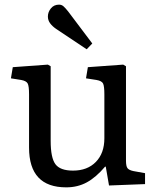

<svg xmlns="http://www.w3.org/2000/svg" viewBox="-20 -792 674 826"><path d="M265 14Q105 14 105 -157V-386Q105 -422 99 -433Q93 -444 71 -448L27 -455L35 -503L186 -514L198 -507V-186Q198 -113 218.5 -85.5Q239 -58 294 -58Q356 -58 392.5 -95.5Q429 -133 429 -197V-386Q429 -421 423.5 -432.5Q418 -444 395 -448L350 -455L358 -503L510 -514L522 -507V-101Q522 -77 528.5 -68.5Q535 -60 554 -56L604 -47V0L449 6L435 -75H432Q393 -29 353.5 -7.5Q314 14 265 14ZM353 -580 221 -668Q205 -679 195.5 -692Q186 -705 186 -721Q186 -740 199 -756Q212 -772 234 -772Q245 -772 253 -765Q261 -758 273 -743L377 -605Z"/></svg>

Font: Literata 12pt
Style: Regular
Weight: 400
Designer: Latin by Veronika Burian and Jose Scaglione. Greek by Irene Vlachou. Cyrillic by Vera Evstafieva.
Foundry: TypeTogether
Version: Version 3.002